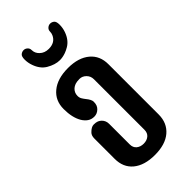

<svg xmlns="http://www.w3.org/2000/svg" viewBox="-283 -986 1065 1065"><g transform="rotate(-45 249.5 -453.5)"><path d="M197.8 -481.4Q218.3 -456.5 218.3 -440.2Q218.3 -423.8 213.9 -413.3Q209.5 -402.8 201.7 -395.5Q184.6 -378.9 162.4 -378.9Q140.1 -378.9 123.8 -390.1Q107.4 -401.4 95.7 -420.9Q71.3 -462.4 71.3 -529.3Q71.3 -595.2 118.2 -633.8Q165.5 -673.3 249.5 -673.3Q331.1 -673.3 377.9 -633.8Q422.9 -595.7 422.9 -529.8V-135.3Q422.9 -68.4 377 -29.3Q331.5 9.3 249.5 9.3Q167.5 9.3 121.1 -29.3Q76.2 -66.9 76.2 -133.8V-293Q76.2 -316.9 88.9 -329.1Q109.9 -350.6 128.2 -350.6Q146.5 -350.6 157 -346.2Q167.5 -341.8 175.3 -334Q191.9 -317.4 191.9 -293V-130.9Q191.9 -106 208.5 -92.5Q225.1 -79.1 249.8 -79.1Q274.4 -79.1 290.8 -92.5Q307.1 -106 307.1 -130.9V-527.3Q307.1 -551.8 290.3 -568.6Q273.4 -585.4 251.7 -585.4Q230 -585.4 217.3 -580.8Q204.6 -576.2 195.8 -568.4Q187 -560.5 182.1 -550Q177.2 -539.6 177.2 -525.9Q177.2 -512.2 183.6 -501.7Q189.9 -491.2 197.8 -481.4ZM249.5 -823.2Q299.3 -823.2 316.9 -863.3Q321.8 -874 321.8 -887Q321.8 -899.9 331.5 -908.7Q341.3 -917.5 353.5 -917.5Q365.7 -917.5 376.2 -909.4Q386.7 -901.4 386.7 -876Q386.7 -850.6 378.2 -826.4Q369.6 -802.2 356.4 -785.6Q343.3 -769 326.9 -759.3Q310.5 -749.5 295.4 -744.1Q270.5 -735.4 249.5 -735.4Q212.4 -735.4 171.9 -759.3Q137.2 -780.3 121.1 -826.2Q112.3 -850.6 112.3 -876Q112.3 -901.4 122.8 -909.4Q133.3 -917.5 145.5 -917.5Q157.7 -917.5 167.5 -908.7Q177.2 -899.9 177.2 -887Q177.2 -874 182.1 -863Q187 -852.1 196.3 -843.3Q216.8 -823.2 249.5 -823.2Z"/></g></svg>

Font: Supermercado
Style: Regular
Weight: 400
Designer: James Grieshaber
Foundry: James Grieshaber
Version: Version 1.002